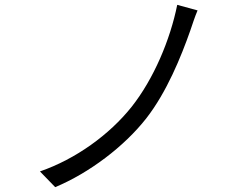

<svg xmlns="http://www.w3.org/2000/svg" viewBox="-20 -760 1040 793"><path d="M796 -717 712 -740C683 -596 615 -434 523 -318C432 -204 293 -103 145 -52L208 13C349 -46 493 -155 584 -271C669 -380 728 -526 766 -634C774 -657 785 -692 796 -717Z"/></svg>

Font: ChiuKong Gothic CL Normal
Style: Regular
Weight: 350
Designer: Ryoko NISHIZUKA 西塚涼子 (kana, bopomofo & ideographs); Paul D. Hunt (Latin, Greek & Cyrillic); Sandoll Communications 산돌커뮤니
Foundry: Adobe
Version: Version 1.300